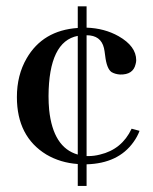

<svg xmlns="http://www.w3.org/2000/svg" viewBox="-20 -577 492 616"><path d="M34.2 -265.6Q34.2 -138.7 128.9 -81.1Q173.8 -54.7 229.5 -50.8V19.5H257.8V-49.8Q359.4 -52.7 408.2 -121.1Q420.9 -138.7 427.7 -157.2L402.3 -164.1Q371.1 -97.7 300.8 -81.1Q282.2 -76.2 262.7 -76.2H257.8V-463.9Q303.7 -463.9 313.5 -422.9Q315.4 -415 317.4 -398.4Q322.3 -356.4 337.9 -345.7Q349.6 -338.9 365.2 -337.9Q407.2 -336.9 415 -371.1Q417 -377.9 417 -383.8Q417 -428.7 360.4 -460.9Q315.4 -486.3 257.8 -488.3V-556.6H229.5V-487.3Q117.2 -479.5 65.4 -389.6Q34.2 -335.9 34.2 -265.6ZM135.7 -268.6Q136.7 -444.3 229.5 -461.9V-81.1Q150.4 -103.5 137.7 -224.6Q135.7 -246.1 135.7 -268.6Z"/></svg>

Font: Abhaya Libre SemiBold
Style: Regular
Weight: 600
Designer: Pushpananda Ekanayake, Sol Matas, Pathum Egodawatta
Foundry: Mooniak
Version: Version 1.050 ; ttfautohint (v1.6)